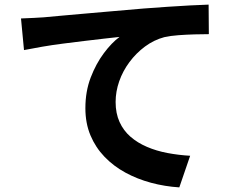

<svg xmlns="http://www.w3.org/2000/svg" viewBox="-20 -768 1040 832"><path d="M71 -688Q101 -689 128 -690.5Q155 -692 170 -693Q201 -696 246 -700Q291 -704 347.5 -709Q404 -714 468 -719.5Q532 -725 601 -731Q653 -735 705 -738.5Q757 -742 803.5 -744.5Q850 -747 884 -748L885 -620Q858 -620 823 -619Q788 -618 753.5 -615.5Q719 -613 692 -607Q647 -595 608.5 -566.5Q570 -538 541 -499Q512 -460 496.5 -415.5Q481 -371 481 -326Q481 -277 498 -239.5Q515 -202 545.5 -175.5Q576 -149 617 -131.5Q658 -114 705.5 -105Q753 -96 804 -93L757 44Q694 40 634.5 24Q575 8 523.5 -20Q472 -48 433 -88.5Q394 -129 372 -181.5Q350 -234 350 -299Q350 -372 373 -432Q396 -492 430 -537.5Q464 -583 498 -608Q470 -605 430.5 -600.5Q391 -596 345.5 -590.5Q300 -585 253 -579Q206 -573 162.5 -565.5Q119 -558 84 -551Z"/></svg>

Font: Noto Sans SC
Style: Bold
Weight: 700
Designer: Ryoko NISHIZUKA  (kana, bopomofo & ideographs); Paul D. Hunt (Latin, Greek & Cyrillic); Sandoll Communications , Soo-you
Foundry: Adobe
Version: Version 2.004-H2;hotconv 1.0.118;makeotfexe 2.5.65603